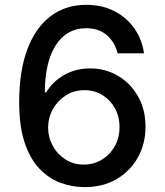

<svg xmlns="http://www.w3.org/2000/svg" viewBox="-20 -757 676 787"><path d="M323.9 9.9Q275.6 9.6 228.3 -7.6Q181.1 -24.9 142.6 -64.6Q104 -104.4 81.3 -171.5Q58.6 -238.6 58.6 -339.1Q58.6 -465.6 92 -554.5Q125.4 -643.5 187 -690.3Q248.6 -737.2 333.1 -737.2Q398.1 -737.2 448.5 -711.5Q498.9 -685.7 530.5 -640.8Q562.1 -595.9 570.3 -538.4H462Q451 -583.8 418.3 -612.6Q385.7 -641.3 333.1 -641.3Q253.2 -641.3 208.6 -571.7Q164.1 -502.1 163.7 -378.2H169Q197.1 -424.4 244.5 -450.5Q291.9 -476.6 349.4 -476.6Q412.6 -476.6 464.1 -445.8Q515.6 -415.1 546.2 -361.2Q576.7 -307.2 576.3 -237.6Q576.7 -168 545.1 -111.5Q513.5 -55 456.7 -22.2Q399.9 10.7 323.9 9.9ZM323.5 -82.4Q365.1 -82.4 398.3 -103Q431.5 -123.6 450.8 -158.4Q470.2 -193.2 469.8 -236.2Q470.2 -278.4 451.3 -312.7Q432.5 -346.9 400 -367.2Q367.5 -387.4 326 -387.4Q284.1 -387.4 250.5 -366.3Q217 -345.2 197.3 -310.5Q177.6 -275.9 177.2 -235.1Q177.2 -194.2 196.2 -159.4Q215.2 -124.6 248.2 -103.5Q281.2 -82.4 323.5 -82.4Z"/></svg>

Font: Inter Zeller Medium
Style: Regular
Weight: 500
Designer: Rasmus Andersson; Joe Bland
Foundry: zeller
Version: Version 3.015;git-dec3a8cb1